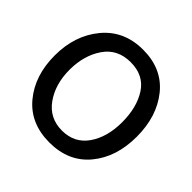

<svg xmlns="http://www.w3.org/2000/svg" viewBox="-134 -928 643 643"><g transform="rotate(45 187.5 -607.0)"><path d="M95.5 -721.5Q63 -674 63 -606Q63 -538 96.5 -491Q130 -444 189 -444Q248 -444 280 -490Q312 -536 312 -606.5Q312 -677 282 -723Q252 -769 190 -769Q128 -769 95.5 -721.5ZM190 -828Q280 -828 330.5 -765.5Q381 -703 381 -606.5Q381 -510 329.5 -448Q278 -386 187.5 -386Q97 -386 45.5 -448Q-6 -510 -6 -605Q-6 -700 47 -764Q100 -828 190 -828Z"/></g></svg>

Font: Hind Kochi
Style: Regular
Weight: 400
Designer: Dhruvi Tolia
Foundry: Indian Type Foundry
Version: Version 0.702;PS 1.0;hotconv 1.0.81;makeotf.lib2.5.63406